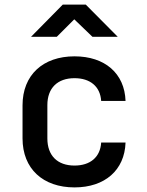

<svg xmlns="http://www.w3.org/2000/svg" viewBox="-20 -805 640 835"><path d="M227 -645 303 -721 382 -645H492L353 -785H253L115 -645ZM304 10C436 10 522 -65 526 -185H420C416 -121 372 -85 304 -85C230 -85 186 -128 186 -203V-348C186 -422 230 -465 304 -465C372 -465 416 -429 420 -366H526C522 -486 436 -560 304 -560C167 -560 78 -479 78 -347V-203C78 -71 167 10 304 10Z"/></svg>

Font: Tekne LDO SemiBold
Style: Regular
Weight: 600
Monospace: yes
Designer: Alessio Laiso, Mario Rullo, Paolo Rosset
Foundry: Alessio Laiso
Version: Version 1.000;hotconv 1.0.109;makeotfexe 2.5.65596